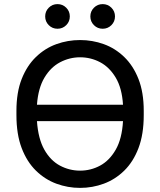

<svg xmlns="http://www.w3.org/2000/svg" viewBox="-20 -905 780 935"><path d="M370 10Q310 10 254.5 -10.5Q199 -31 155 -74Q111 -117 85.5 -184Q60 -251 60 -345V-365Q60 -455 85.5 -520Q111 -585 155 -627.5Q199 -670 254.5 -690Q310 -710 370 -710Q430 -710 485.5 -690Q541 -670 585 -627.5Q629 -585 654.5 -520Q680 -455 680 -365V-345Q680 -251 654.5 -184Q629 -117 585 -74Q541 -31 485.5 -10.5Q430 10 370 10ZM370 -74Q422 -74 467.5 -98.5Q513 -123 543.5 -176Q574 -229 579 -315H160Q166 -229 196 -176Q226 -123 272 -98.5Q318 -74 370 -74ZM370 -626Q319 -626 273 -602Q227 -578 196.5 -527Q166 -476 160 -395H579Q574 -476 543.5 -527Q513 -578 467.5 -602Q422 -626 370 -626ZM260 -765Q235 -765 217.5 -782.5Q200 -800 200 -825Q200 -850 217.5 -867.5Q235 -885 260 -885Q285 -885 302.5 -867.5Q320 -850 320 -825Q320 -800 302.5 -782.5Q285 -765 260 -765ZM480 -765Q455 -765 437.5 -782.5Q420 -800 420 -825Q420 -850 437.5 -867.5Q455 -885 480 -885Q505 -885 522.5 -867.5Q540 -850 540 -825Q540 -800 522.5 -782.5Q505 -765 480 -765Z"/></svg>

Font: Golos Text
Style: Regular
Weight: 400
Designer: A.Korolkova, Vitaly Kuzmin
Foundry: ParaType Ltd
Version: Version 2.004